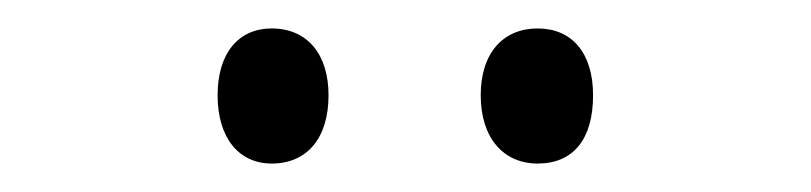

<svg xmlns="http://www.w3.org/2000/svg" viewBox="-20 -746 570 135"><path d="M358 -631C383 -631 397 -648 397 -679C397 -709 382 -726 358 -726C334 -726 318 -709 318 -679C318 -649 334 -631 358 -631ZM171 -631C196 -631 211 -649 211 -679C211 -708 196 -726 171 -726C148 -726 133 -709 133 -679C133 -649 148 -631 171 -631Z"/></svg>

Font: Noto Sans Mono Condensed Light
Style: Regular
Weight: 300
Width: 3
Designer: Monotype Design Team
Foundry: Monotype Imaging Inc.
Version: Version 2.014